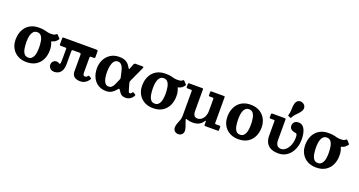

<svg xmlns="http://www.w3.org/2000/svg" viewBox="-53 -1730 5376 2876"><g transform="rotate(20 2635.0 -292.0)"><path d="M203.8 -270Q203.8 -305.2 208.3 -339.5Q212.8 -373.7 224.3 -401.5Q235.8 -429.2 256 -445.9Q276.3 -462.5 307.8 -462.5Q349.8 -462.5 372.2 -433.1Q394.7 -403.7 403.2 -355.4Q411.7 -307 411.7 -250Q411.7 -214.8 407.2 -180.5Q402.7 -146.3 391.4 -118.5Q380 -90.8 359.6 -74.1Q339.3 -57.5 307.8 -57.5Q265.8 -57.5 243.3 -86.9Q220.8 -116.3 212.3 -164.6Q203.8 -213 203.8 -270ZM307.8 -535Q241.8 -535 191.5 -512.9Q141.2 -490.8 107.2 -451.3Q73.2 -411.7 56 -359.6Q38.7 -307.5 38.7 -247.5Q38.7 -195 56 -147.6Q73.2 -100.2 107.2 -63.7Q141.2 -27.2 191.5 -6.1Q241.8 15 307.8 15Q395.8 15 455.6 -23Q515.5 -61 546.1 -125.5Q576.8 -190 576.8 -270Q576.8 -312.8 570.1 -341.5Q563.5 -370.2 556 -386Q549.5 -400.5 551.8 -404Q554 -407.5 574.5 -412.5Q595 -417.5 614.5 -433.6Q634 -449.7 648 -469Q654.3 -478 652.9 -481.6Q651.5 -485.2 643.5 -492.5L607 -532.5Q599.3 -539.3 592.1 -535.3Q585 -531.3 575.5 -523.5Q565.8 -515.3 547.6 -512.1Q529.5 -509 512.5 -509Q478.5 -509 458.5 -513Q438.5 -517 421 -522Q403.5 -527 378.1 -531Q352.8 -535 307.8 -535Z M1253.3 -499.5Q1253.3 -509.5 1247.3 -514.7Q1241.3 -520 1219.3 -520H703.2Q696.2 -520 692.5 -516Q688.7 -512 688.7 -504.5V-407Q688.7 -399.5 692.7 -394.7Q696.7 -390 704.2 -390H781.7Q788.7 -390 793.7 -387.7Q798.7 -385.5 798.7 -378V-218.5Q798.7 -174.5 796.2 -153Q793.8 -131.5 780.8 -131.5Q773 -131.5 768.3 -135.8Q763.5 -140 755.8 -144.3Q748 -148.5 731.2 -148.5Q696.2 -148.5 676 -125.9Q655.7 -103.3 655.7 -71.5Q655.7 -40.5 679.9 -15.3Q704 10 749.3 10Q782.8 10 813.5 -6.5Q844.3 -23 863.8 -61.5Q883.3 -100 883.3 -166V-360.5Q883.3 -379 887.8 -384.5Q892.3 -390 904.3 -390H1003.2Q1020 -390 1025.4 -384Q1030.7 -378 1030.7 -356V-104Q1030.7 -63.8 1047 -38.5Q1063.2 -13.2 1092.5 -1.6Q1121.8 10 1160.3 10Q1196.8 10 1223.6 -2.6Q1250.5 -15.3 1269.9 -35.4Q1289.3 -55.5 1301.8 -77.5Q1304.3 -82 1303 -84.9Q1301.8 -87.8 1296.3 -91L1263.3 -111Q1259.3 -113.5 1255.9 -113.5Q1252.5 -113.5 1249.3 -109Q1241.3 -98.5 1230.4 -90Q1219.5 -81.5 1201.8 -81.5Q1184.8 -81.5 1177.8 -95.5Q1170.8 -109.5 1170.8 -135.5V-362Q1170.8 -379.5 1172.8 -384.7Q1174.8 -390 1186.8 -390H1226.8Q1242.8 -390 1248 -393Q1253.3 -396 1253.3 -413.5Z M1575.5 15Q1606 15 1631.9 6.5Q1657.8 -2 1681.1 -19.9Q1704.5 -37.7 1727.5 -65.5Q1743.3 -84 1748.8 -85.2Q1754.3 -86.5 1765 -70.5L1774 -58.2Q1791.8 -23.5 1818.4 -6.7Q1845 10 1880.5 10Q1912.8 10 1937 -0.9Q1961.3 -11.8 1978.4 -29.4Q1995.5 -47 2005.5 -66.5Q2010.3 -75.5 2009.9 -78.9Q2009.5 -82.3 2003.8 -85.8L1971.5 -105.8Q1966.5 -109.3 1962.1 -108.1Q1957.8 -107 1951.8 -97Q1944.8 -85.5 1937.5 -81.3Q1930.3 -77 1921.8 -77Q1909.3 -77 1903.5 -85.8Q1897.8 -94.5 1893 -113.5L1867 -204.5Q1862.3 -221.2 1861 -229.6Q1859.8 -238 1863.1 -247.4Q1866.5 -256.7 1875.3 -275.7L1969 -479Q1979 -500 1980 -510Q1981 -520 1962.5 -520H1853Q1841.5 -520 1835.1 -515.1Q1828.8 -510.2 1822 -494L1800.3 -435.5Q1794 -420 1790.6 -414.9Q1787.3 -409.8 1783 -414.9Q1778.8 -420 1769.5 -435.8Q1750.3 -470 1726.1 -492Q1702 -514 1669 -524.5Q1636 -535 1590 -535Q1509.5 -535 1451.4 -497.5Q1393.2 -460 1362.1 -397.5Q1331 -335 1331 -260Q1331 -180 1360.2 -118Q1389.5 -56 1444.1 -20.5Q1498.8 15 1575.5 15ZM1590 -61.5Q1553 -61.5 1531.6 -88.4Q1510.3 -115.3 1501.1 -160.4Q1492 -205.5 1492 -260Q1492 -317 1502.4 -363Q1512.8 -409 1535.4 -436Q1558 -463 1595 -463Q1629.5 -463 1653.6 -434.1Q1677.7 -405.2 1691 -348L1708.2 -274.3Q1712.7 -255.5 1714.4 -247.1Q1716 -238.7 1714.7 -233.4Q1713.5 -228 1710 -218.7L1706 -209Q1685.2 -157 1668.7 -124.5Q1652.3 -92 1634.3 -76.8Q1616.3 -61.5 1590 -61.5Z M2220.8 -270Q2220.8 -305.2 2225.3 -339.5Q2229.8 -373.7 2241.3 -401.5Q2252.8 -429.2 2273 -445.9Q2293.3 -462.5 2324.8 -462.5Q2366.8 -462.5 2389.2 -433.1Q2411.7 -403.7 2420.2 -355.4Q2428.7 -307 2428.7 -250Q2428.7 -214.8 2424.2 -180.5Q2419.7 -146.3 2408.4 -118.5Q2397 -90.8 2376.6 -74.1Q2356.3 -57.5 2324.8 -57.5Q2282.8 -57.5 2260.3 -86.9Q2237.8 -116.3 2229.3 -164.6Q2220.8 -213 2220.8 -270ZM2324.8 -535Q2258.8 -535 2208.5 -512.9Q2158.2 -490.8 2124.2 -451.3Q2090.2 -411.7 2073 -359.6Q2055.7 -307.5 2055.7 -247.5Q2055.7 -195 2073 -147.6Q2090.2 -100.2 2124.2 -63.7Q2158.2 -27.2 2208.5 -6.1Q2258.8 15 2324.8 15Q2412.8 15 2472.6 -23Q2532.5 -61 2563.1 -125.5Q2593.8 -190 2593.8 -270Q2593.8 -312.8 2587.1 -341.5Q2580.5 -370.2 2573 -386Q2566.5 -400.5 2568.8 -404Q2571 -407.5 2591.5 -412.5Q2612 -417.5 2631.5 -433.6Q2651 -449.7 2665 -469Q2671.3 -478 2669.9 -481.6Q2668.5 -485.2 2660.5 -492.5L2624 -532.5Q2616.3 -539.3 2609.1 -535.3Q2602 -531.3 2592.5 -523.5Q2582.8 -515.3 2564.6 -512.1Q2546.5 -509 2529.5 -509Q2495.5 -509 2475.5 -513Q2455.5 -517 2438 -522Q2420.5 -527 2395.1 -531Q2369.8 -535 2324.8 -535Z M2781.7 -27Q2781.7 7.3 2771.4 36Q2761 64.8 2749 93.1Q2737 121.5 2731.5 154.8Q2731 159.8 2730.7 164Q2730.5 168.3 2730.5 172.8Q2730.5 207.5 2753.1 229.4Q2775.7 251.3 2810.5 251.3Q2845.5 251.3 2868 229.4Q2890.5 207.5 2890.5 172.8Q2890.5 168.3 2890.5 164Q2890.5 159.8 2889.5 154.8Q2885.5 129.5 2877.8 107.4Q2870 85.3 2861.5 63.9Q2853 42.5 2847.3 19.3Q2841.8 -2.2 2844.9 -4.4Q2848 -6.5 2872.3 2.3Q2888.5 8.5 2908.8 11.8Q2929 15 2953.8 15Q2997 15 3028.8 4.5Q3060.5 -6 3083 -25Q3105.5 -44 3121.3 -69Q3127.8 -79.2 3132.3 -77.1Q3136.8 -75 3136.8 -66.7V-20.8Q3136.8 -8 3139.9 -4Q3143 0 3155.5 0H3352Q3362.3 0 3364.5 -3.6Q3366.8 -7.3 3366.8 -17.8V-66.5Q3366.8 -74.8 3363 -77.4Q3359.3 -80 3351.5 -80H3297.3Q3284.3 -80 3280.5 -82.9Q3276.8 -85.8 3276.8 -98.5V-503Q3276.8 -513 3274.4 -516.5Q3272 -520 3262.3 -520H3061.3Q3051.8 -520 3049.3 -516.5Q3046.8 -513 3046.8 -503V-452.7Q3046.8 -444 3050.6 -442Q3054.5 -440 3063.3 -440H3108.2Q3119.2 -440 3123 -436.4Q3126.7 -432.7 3126.7 -421V-237Q3126.7 -185.5 3109.7 -147.3Q3092.7 -109 3064.3 -88Q3035.8 -67 3001.8 -67Q2965.5 -67 2948.6 -91.8Q2931.8 -116.5 2931.8 -164.5V-502.5Q2931.8 -514.5 2927.9 -517.2Q2924 -520 2912.3 -520H2709.7Q2698 -520 2694.9 -516.2Q2691.7 -512.5 2691.7 -500.2V-456.5Q2691.7 -445.5 2696 -442.7Q2700.2 -440 2711.2 -440H2765.2Q2775.5 -440 2778.6 -436.1Q2781.7 -432.2 2781.7 -421.5Z M3580.3 -270Q3580.3 -305.2 3584.8 -339.5Q3589.3 -373.7 3600.6 -401.5Q3612 -429.2 3632.4 -445.9Q3652.8 -462.5 3684.3 -462.5Q3726.3 -462.5 3748.7 -433.1Q3771.2 -403.7 3779.7 -355.4Q3788.2 -307 3788.2 -250Q3788.2 -214.8 3783.7 -180.5Q3779.2 -146.3 3767.9 -118.5Q3756.5 -90.8 3736.1 -74.1Q3715.8 -57.5 3684.3 -57.5Q3642.3 -57.5 3619.8 -86.9Q3597.3 -116.3 3588.8 -164.6Q3580.3 -213 3580.3 -270ZM3415.2 -247.5Q3415.2 -195 3432.5 -147.6Q3449.7 -100.2 3483.7 -63.7Q3517.7 -27.2 3568 -6.1Q3618.3 15 3684.3 15Q3772.3 15 3832.1 -23Q3892 -61 3922.6 -125.5Q3953.3 -190 3953.3 -270Q3953.3 -322.5 3936 -370.3Q3918.8 -418 3884.8 -455Q3850.8 -492 3800.5 -513.5Q3750.3 -535 3684.3 -535Q3618.3 -535 3568 -512.9Q3517.7 -490.8 3483.7 -451.3Q3449.7 -411.7 3432.5 -359.6Q3415.2 -307.5 3415.2 -247.5Z M4334.3 -67 4317.8 10Q4379.8 10 4428.1 -15.2Q4476.5 -40.5 4510.1 -84.4Q4543.8 -128.2 4561.3 -185Q4578.8 -241.7 4578.8 -304.5Q4578.8 -349.7 4571.6 -390.5Q4564.5 -431.3 4549.4 -462.6Q4534.3 -494 4509.5 -512Q4484.8 -530 4449.3 -530Q4406.5 -530 4383.9 -507.2Q4361.2 -484.5 4361.2 -450.2Q4361.2 -410.5 4389.4 -390.7Q4417.5 -371 4459.3 -366.5Q4476 -364.5 4481.1 -347.5Q4486.3 -330.5 4486.3 -304.5Q4486.3 -235.5 4464.4 -181.9Q4442.5 -128.3 4407.6 -97.6Q4372.8 -67 4334.3 -67ZM4086.2 -440Q4095.2 -440 4098 -437.2Q4100.7 -434.5 4100.7 -425.5V-194Q4100.7 -127.5 4125.4 -82Q4150 -36.5 4198.4 -13.2Q4246.8 10 4317.8 10L4334.3 -67Q4296.5 -67 4272.4 -92.3Q4248.3 -117.5 4248.3 -181V-504.5Q4248.3 -512.7 4243.8 -516.4Q4239.3 -520 4231.3 -520H4030.3Q4023.3 -520 4019.5 -516Q4015.8 -512 4015.8 -504.5V-454.5Q4015.8 -446.5 4018.8 -443.2Q4021.8 -440 4028.8 -440ZM4436.5 -708.5Q4439.3 -713 4441 -716.9Q4442.8 -720.7 4444.3 -724.7Q4458.3 -756.7 4446 -785.7Q4433.8 -814.7 4401.8 -828.5Q4369.8 -842.5 4340.5 -831.4Q4311.2 -820.3 4297.5 -788Q4295.7 -784 4294.2 -780.2Q4292.7 -776.5 4291.5 -771.2Q4283.7 -739.3 4282.7 -709.1Q4281.7 -679 4279.9 -649Q4278 -619 4267.2 -587.5Q4265 -580.7 4265.4 -576.2Q4265.7 -571.7 4273.5 -568.5L4302.8 -555.5Q4310.5 -552.2 4313.4 -553.1Q4316.3 -554 4320 -561.2Q4335 -592 4355.5 -614.4Q4376 -636.7 4397.4 -658.4Q4418.8 -680 4436.5 -708.5Z M4820.3 -270Q4820.3 -305.2 4824.8 -339.5Q4829.3 -373.7 4840.8 -401.5Q4852.3 -429.2 4872.5 -445.9Q4892.8 -462.5 4924.3 -462.5Q4966.3 -462.5 4988.7 -433.1Q5011.2 -403.7 5019.7 -355.4Q5028.2 -307 5028.2 -250Q5028.2 -214.8 5023.7 -180.5Q5019.2 -146.3 5007.9 -118.5Q4996.5 -90.8 4976.1 -74.1Q4955.8 -57.5 4924.3 -57.5Q4882.3 -57.5 4859.8 -86.9Q4837.3 -116.3 4828.8 -164.6Q4820.3 -213 4820.3 -270ZM4924.3 -535Q4858.3 -535 4808 -512.9Q4757.7 -490.8 4723.7 -451.3Q4689.7 -411.7 4672.5 -359.6Q4655.2 -307.5 4655.2 -247.5Q4655.2 -195 4672.5 -147.6Q4689.7 -100.2 4723.7 -63.7Q4757.7 -27.2 4808 -6.1Q4858.3 15 4924.3 15Q5012.3 15 5072.1 -23Q5132 -61 5162.6 -125.5Q5193.3 -190 5193.3 -270Q5193.3 -312.8 5186.6 -341.5Q5180 -370.2 5172.5 -386Q5166 -400.5 5168.3 -404Q5170.5 -407.5 5191 -412.5Q5211.5 -417.5 5231 -433.6Q5250.5 -449.7 5264.5 -469Q5270.8 -478 5269.4 -481.6Q5268 -485.2 5260 -492.5L5223.5 -532.5Q5215.8 -539.3 5208.6 -535.3Q5201.5 -531.3 5192 -523.5Q5182.3 -515.3 5164.1 -512.1Q5146 -509 5129 -509Q5095 -509 5075 -513Q5055 -517 5037.5 -522Q5020 -527 4994.6 -531Q4969.3 -535 4924.3 -535Z"/></g></svg>

Font: Besley
Style: Regular
Weight: 400
Designer: Owen Earl
Foundry: indestructible type*
Version: Version 4.000